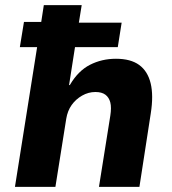

<svg xmlns="http://www.w3.org/2000/svg" viewBox="-20 -725 668 745"><path d="M38 0 124 -542H57L73 -640H140L150 -705H297L286 -637H452L437 -542H271L248 -395H251Q283 -450 329 -473.5Q375 -497 430 -497Q487 -497 520 -473Q553 -449 564.5 -402Q576 -355 565 -285L521 0H364L408 -276Q413 -308 408 -327.5Q403 -347 389 -357.5Q375 -368 350 -368Q323 -368 298.5 -354Q274 -340 258 -317.5Q242 -295 237 -264L195 0Z"/></svg>

Font: Nunito Sans 7pt SemiCondensed ExtraBold
Style: Italic
Weight: 800
Width: 4
Italic angle: -9°
Designer: Vernon Adams
Foundry: Vernon Adams
Version: Version 3.101;gftools[0.9.27]